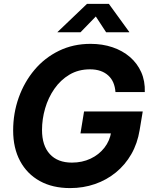

<svg xmlns="http://www.w3.org/2000/svg" viewBox="-20 -966 783 997"><path d="M344.2 10.7Q252.9 10.7 186.8 -25.9Q120.6 -62.5 84.5 -129.6Q48.3 -196.8 48.3 -288.6Q48.3 -377.9 77.1 -459Q106 -540 158.9 -603Q211.9 -666 285.9 -702.1Q359.9 -738.3 450.2 -738.3Q511.7 -738.3 564 -720.7Q616.2 -703.1 654.5 -670.2Q692.9 -637.2 713.4 -591.1Q733.9 -544.9 731.9 -487.8H579.6Q577.6 -515.1 568.4 -536.9Q559.1 -558.6 542.2 -574Q525.4 -589.4 501.7 -597.7Q478 -606 447.3 -606Q387.2 -606 340.8 -578.4Q294.4 -550.8 262.5 -504.9Q230.5 -459 214.4 -403.3Q198.2 -347.7 198.2 -291Q198.2 -210 238.8 -165.8Q279.3 -121.6 353.5 -121.6Q406.7 -121.6 450.2 -142.1Q493.7 -162.6 522 -198.7Q550.3 -234.9 557.6 -281.7L589.8 -273.4H397.9L416.5 -387.2H721.2L705.1 -290.5Q693.8 -221.2 661.9 -165.5Q629.9 -109.9 581.8 -70.6Q533.7 -31.2 473.1 -10.3Q412.6 10.7 344.2 10.7ZM397.9 -798.3H278.3L278.8 -799.8L431.6 -945.8H545.4L651.4 -799.8L650.9 -798.3H531.2L477.5 -880.4Z"/></svg>

Font: Inter 24pt
Style: Bold Italic
Weight: 700
Italic angle: -9.3988°
Version: Version 4.001;git-66647c0bb